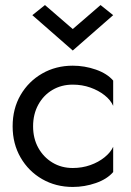

<svg xmlns="http://www.w3.org/2000/svg" viewBox="-20 -730 518 760"><path d="M111 -230Q111 -278 131.5 -315.5Q152 -353 187.5 -374Q223 -395 268 -395Q305 -395 337.5 -383.5Q370 -372 394 -353Q418 -334 428 -311V-411Q404 -439 359.5 -454.5Q315 -470 268 -470Q201 -470 147 -439Q93 -408 61.5 -354Q30 -300 30 -230Q30 -161 61.5 -106.5Q93 -52 147 -21Q201 10 268 10Q315 10 359.5 -5.5Q404 -21 428 -49V-149Q418 -127 394 -107.5Q370 -88 337.5 -76.5Q305 -65 268 -65Q223 -65 187.5 -86.5Q152 -108 131.5 -145Q111 -182 111 -230ZM268 -615 158 -710 108 -670 268 -530 428 -670 378 -710Z"/></svg>

Font: Glinicke Jost Regular
Style: Regular
Weight: 400
Version: Version 3.710